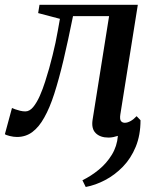

<svg xmlns="http://www.w3.org/2000/svg" viewBox="-52 -552 636 785"><path d="M298.5 212.5 285 185Q320 168 352 141.8Q384 115.5 405.2 80.8Q426.5 46 430 3.5Q421 6.5 411.2 8.5Q401.5 10.5 391.5 10.5Q358 10.5 339.5 -7.5Q321 -25.5 326.5 -62L394 -486H246.5Q226.5 -386.5 207.8 -307.2Q189 -228 170 -169Q151 -110 129 -71.5Q107.5 -32.5 80.2 -12.2Q53 8 17.5 8Q3.5 8 -12.5 4Q-28.5 0 -32 -3.5L-3 -110.5Q1 -108.5 10 -105.2Q19 -102 30.2 -99.2Q41.5 -96.5 51.5 -96.5Q69 -96.5 83.8 -114.5Q98.5 -132.5 110.8 -160.2Q123 -188 132.5 -218Q142 -248 149 -272.5Q157 -301 163.2 -326.8Q169.5 -352.5 174.8 -376.8Q180 -401 184.2 -425.5Q188.5 -450 193 -475L104 -498.5L109.5 -532.5H511.5L440 -84Q437 -64.5 442.5 -57.2Q448 -50 458.5 -50Q469 -50 481.8 -57Q494.5 -64 506.5 -77L522.5 -60.5Q522.5 0.5 503 48Q483.5 95.5 450.5 129.5Q417.5 163.5 378 184.2Q338.5 205 298.5 212.5Z"/></svg>

Font: Merriweather 72pt Medium
Style: Italic
Weight: 500
Italic angle: -7.8°
Version: Version 2.101